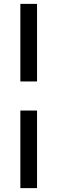

<svg xmlns="http://www.w3.org/2000/svg" viewBox="-20 -801 296 990"><path d="M171 -781V-381H85V-781ZM171 -231V169H85V-231Z"/></svg>

Font: Exo 2 Semi Bold
Style: Regular
Weight: 600
Designer: Natanael Gama
Version: Version 1.001;PS 001.001;hotconv 1.0.88;makeotf.lib2.5.64775